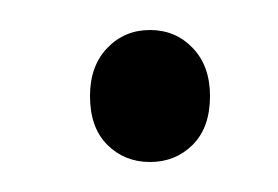

<svg xmlns="http://www.w3.org/2000/svg" viewBox="-20 -100 185 128"><path d="M40 -36Q40 -56 51.5 -68Q63 -80 80 -80Q97 -80 108.5 -68Q120 -56 120 -36Q120 -15 108.5 -3.5Q97 8 80 8Q63 8 51.5 -3.5Q40 -15 40 -36Z"/></svg>

Font: Mukta ExtraLight
Style: Regular
Weight: 275
Designer: Girish Dalvi and Yashodeep Gholap
Foundry: Ek Type
Version: Version 2.538;PS 1.002;hotconv 16.6.51;makeotf.lib2.5.65220;